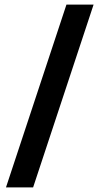

<svg xmlns="http://www.w3.org/2000/svg" viewBox="-20 -768 433 835"><path d="M6 47H124L387 -748H269Z"/></svg>

Font: MV Cash SemiBold
Style: Regular
Weight: 600
Designer: Rodrigo Fuenzalida
Foundry: fragTYPE
Version: Version 1.100;Glyphs 3.1.2 (3151)